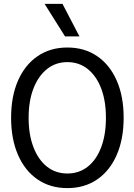

<svg xmlns="http://www.w3.org/2000/svg" viewBox="-20 -954 690 986"><path d="M326 12Q238 12 173 -32.5Q108 -77 72.5 -158.5Q37 -240 37 -349Q37 -459 72.5 -540Q108 -621 173 -665.5Q238 -710 326 -710Q414 -710 479 -665.5Q544 -621 579.5 -540Q615 -459 615 -349Q615 -240 579.5 -158.5Q544 -77 479 -32.5Q414 12 326 12ZM326 -63Q386 -63 430.5 -98Q475 -133 499.5 -197.5Q524 -262 524 -349Q524 -436 499.5 -500Q475 -564 430.5 -599.5Q386 -635 326 -635Q266 -635 221.5 -599.5Q177 -564 152 -500Q127 -436 127 -349Q127 -262 152 -197.5Q177 -133 221.5 -98Q266 -63 326 -63ZM388 -767H314L209 -934H301Z"/></svg>

Font: Azeret Mono Light
Style: Regular
Weight: 300
Designer: Martin Vácha
Foundry: Displaay
Version: Version 1.002